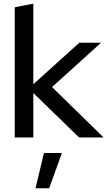

<svg xmlns="http://www.w3.org/2000/svg" viewBox="-20 -739 577 1032"><path d="M59.2 0V-700L159.1 -719.4V-286.2L406.1 -509.2H522.9L259.7 -271L536.8 0H405.1L159.1 -239.1V0ZM170.9 273.1 216 83.5H312.7L244.1 273.1Z"/></svg>

Font: Red Hat Display VF
Style: Regular
Weight: 300
Designer: Pentagram, MCKL
Foundry: Pentagram, MCKL
Version: Version 1.023